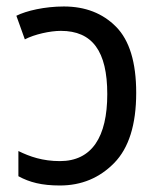

<svg xmlns="http://www.w3.org/2000/svg" viewBox="-20 -566 494 596"><path d="M178.2 -545.9C119.1 -545.9 62 -532.7 30.8 -517.1L57.1 -443.8C86.9 -459.5 135.7 -470.2 168.9 -470.2C266.6 -470.2 313 -407.2 313 -273.9C313 -140.6 265.1 -65.9 166 -65.9C112.8 -65.9 72.8 -79.6 37.1 -97.2V-19C71.8 0 109.9 9.8 166 9.8C232.9 9.8 289.1 -13.7 334.5 -60.1C379.9 -106.4 402.8 -179.2 402.8 -277.8C402.8 -372.6 381.8 -440.9 340.3 -482.9C298.8 -524.9 244.6 -545.9 178.2 -545.9Z"/></svg>

Font: Avrile Sans
Style: Regular
Weight: 400
Designer: Monotype Design Team, Google (font), Stefan Peev (BGR Cyrillic), Cristiano Sobral (main changes)
Foundry: The Avrile Sans Project Authors
Version: Version 3.110